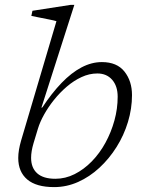

<svg xmlns="http://www.w3.org/2000/svg" viewBox="-20 -754 590 784"><path d="M117 -169.5Q112 -152.5 109.5 -137.8Q107 -123 107 -109.5Q107 -68.5 132 -46.2Q157 -24 206 -24Q247 -24 284.8 -43Q322.5 -62 354.8 -95Q387 -128 410.5 -171Q434 -214 447.2 -262Q460.5 -310 460.5 -359Q460.5 -402.5 438 -428.2Q415.5 -454 377.5 -454Q344.5 -454 312.8 -439.2Q281 -424.5 252.5 -400Q224 -375.5 200.2 -345.8Q176.5 -316 159.8 -285.8Q143 -255.5 135 -229ZM210.5 -667.5Q201 -670.5 182 -674.2Q163 -678 142.8 -682Q122.5 -686 108 -689L112.5 -710L267.5 -734H283.5L149 -314L153 -315.5Q191.5 -374 231.5 -415.5Q271.5 -457 312.8 -478.8Q354 -500.5 396 -500.5Q457.5 -500.5 488.2 -461.8Q519 -423 519 -365.5Q519 -310.5 502.5 -256Q486 -201.5 456 -153.8Q426 -106 386 -69Q346 -32 299 -11Q252 10 201 10Q128 10 91.2 -21.2Q54.5 -52.5 54.5 -109Q54.5 -125 57.5 -142.8Q60.5 -160.5 66 -179.5Z"/></svg>

Font: Newsreader 9pt Light
Style: Italic
Weight: 300
Italic angle: -17°
Designer: Hugues Gentile
Foundry: Production Type
Version: Version 1.003